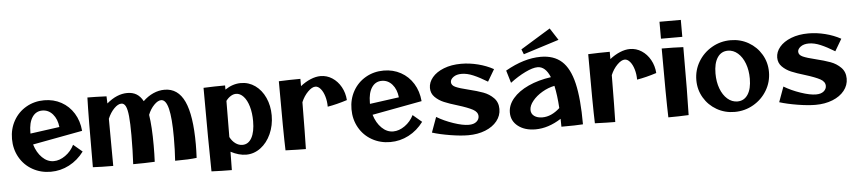

<svg xmlns="http://www.w3.org/2000/svg" viewBox="-48 -1095 6798 1524"><g transform="rotate(-5 3351.0 -333.0)"><path d="M30 -281Q30 -361 66.5 -426Q103 -491 167.5 -528Q232 -565 311 -565Q386 -565 447 -531.5Q508 -498 545.5 -437.5Q583 -377 590 -297L193 -223Q213 -157 254 -117Q295 -77 345 -77Q392 -77 438 -109.5Q484 -142 509 -193L580 -133Q531 -67 462 -31Q393 5 315 5Q235 5 169.5 -32Q104 -69 67 -134.5Q30 -200 30 -281ZM180 -311 413 -343Q406 -407 372 -446Q338 -485 289 -485Q238 -485 209 -441.5Q180 -398 180 -321Z M1311 -181Q1311 -336 1292.5 -410.5Q1274 -485 1236 -485Q1210 -485 1179.5 -454Q1149 -423 1131 -377Q1146 -283 1146 -131Q1146 -65 1143 -2Q1063 2 971 2Q977 -105 977 -228Q977 -324 971.5 -379.5Q966 -435 953.5 -460Q941 -485 919 -485Q892 -485 861 -453.5Q830 -422 810 -374L812 2Q716 2 650 -2Q650 -419 655 -557Q715 -557 807 -553L809 -496Q890 -565 973 -565Q1016 -565 1046.5 -546.5Q1077 -528 1098 -489Q1136 -526 1180 -545.5Q1224 -565 1270 -565Q1377 -565 1428.5 -454Q1480 -343 1480 -112Q1480 -64 1477 -4Q1416 4 1305 4Q1311 -80 1311 -181Z M1749 -29 1747 117Q1669 117 1585 113Q1583 48 1581.5 -162.5Q1580 -373 1580 -553Q1666 -557 1752 -557V-524Q1813 -565 1878 -565Q1941 -565 1991.5 -529Q2042 -493 2071 -429.5Q2100 -366 2100 -288Q2100 -208 2069.5 -140.5Q2039 -73 1986.5 -34Q1934 5 1872 5Q1814 5 1749 -29ZM1849 -75Q1896 -75 1922.5 -122.5Q1949 -170 1949 -256Q1949 -320 1934 -372Q1919 -424 1892 -453.5Q1865 -483 1832 -483Q1811 -483 1790 -470Q1769 -457 1752 -434L1750 -146Q1767 -113 1793 -94Q1819 -75 1849 -75Z M2465 -485Q2438 -485 2405 -452Q2372 -419 2352 -371Q2350 -104 2347 2Q2287 2 2185 -2Q2180 -135 2180 -553Q2268 -557 2352 -557V-499Q2391 -530 2433 -547.5Q2475 -565 2513 -565Q2563 -565 2605.5 -537.5Q2648 -510 2674.5 -462.5Q2701 -415 2705 -357Q2621 -330 2549 -318Q2549 -362 2537.5 -400.5Q2526 -439 2506.5 -462Q2487 -485 2465 -485Z M2735 -281Q2735 -361 2771.5 -426Q2808 -491 2872.5 -528Q2937 -565 3016 -565Q3091 -565 3152 -531.5Q3213 -498 3250.5 -437.5Q3288 -377 3295 -297L2898 -223Q2918 -157 2959 -117Q3000 -77 3050 -77Q3097 -77 3143 -109.5Q3189 -142 3214 -193L3285 -133Q3236 -67 3167 -31Q3098 5 3020 5Q2940 5 2874.5 -32Q2809 -69 2772 -134.5Q2735 -200 2735 -281ZM2885 -311 3118 -343Q3111 -407 3077 -446Q3043 -485 2994 -485Q2943 -485 2914 -441.5Q2885 -398 2885 -321Z M3355 -41 3399 -162Q3457 -127 3530.5 -102Q3604 -77 3652 -77Q3692 -77 3713.5 -95Q3735 -113 3735 -138Q3735 -172 3696 -193Q3657 -214 3579 -238Q3512 -258 3470.5 -275.5Q3429 -293 3399.5 -322.5Q3370 -352 3370 -395Q3370 -440 3402.5 -479Q3435 -518 3495 -541.5Q3555 -565 3633 -565Q3699 -565 3766.5 -548Q3834 -531 3890 -500L3834 -405Q3772 -443 3722.5 -464Q3673 -485 3630 -485Q3589 -485 3564.5 -467Q3540 -449 3540 -427Q3540 -401 3572.5 -386.5Q3605 -372 3672 -356Q3742 -339 3789.5 -321.5Q3837 -304 3871 -269.5Q3905 -235 3905 -181Q3905 -128 3871 -85.5Q3837 -43 3777 -19Q3717 5 3641 5Q3581 5 3498.5 -8.5Q3416 -22 3355 -41Z M4382 -61Q4279 5 4177 5Q4092 5 4038.5 -36.5Q3985 -78 3985 -145Q3985 -205 4029.5 -257.5Q4074 -310 4153.5 -346.5Q4233 -383 4334 -397Q4298 -485 4235 -485Q4197 -485 4137 -456Q4077 -427 4015 -380L3985 -480Q4134 -565 4267 -565Q4371 -565 4434 -508.5Q4497 -452 4526 -329Q4555 -206 4555 -2Q4503 2 4383 2ZM4240 -85Q4311 -85 4379 -147Q4373 -249 4356 -326Q4305 -316 4257.5 -288Q4210 -260 4180 -223Q4150 -186 4150 -152Q4150 -121 4174.5 -103Q4199 -85 4240 -85ZM4120 -637 4358 -783 4420 -687 4136 -597Z M4930 -485Q4903 -485 4870 -452Q4837 -419 4817 -371Q4815 -104 4812 2Q4752 2 4650 -2Q4645 -135 4645 -553Q4733 -557 4817 -557V-499Q4856 -530 4898 -547.5Q4940 -565 4978 -565Q5028 -565 5070.5 -537.5Q5113 -510 5139.5 -462.5Q5166 -415 5170 -357Q5086 -330 5014 -318Q5014 -362 5002.5 -400.5Q4991 -439 4971.5 -462Q4952 -485 4930 -485Z M5231 -760H5401V-625H5231ZM5230 -547Q5326 -547 5402 -543Q5402 -157 5397 -2Q5316 2 5235 2Q5230 -145 5230 -547Z M5482 -272Q5482 -352 5522 -419Q5562 -486 5630.5 -525.5Q5699 -565 5780 -565Q5858 -565 5922.5 -528Q5987 -491 6024.5 -427.5Q6062 -364 6062 -288Q6062 -208 6022 -141Q5982 -74 5913.5 -34.5Q5845 5 5764 5Q5686 5 5621.5 -32Q5557 -69 5519.5 -132.5Q5482 -196 5482 -272ZM5906 -248Q5906 -315 5886 -368.5Q5866 -422 5830.5 -453Q5795 -484 5751 -484Q5698 -484 5668 -438.5Q5638 -393 5638 -312Q5638 -245 5658 -191.5Q5678 -138 5713.5 -107Q5749 -76 5793 -76Q5846 -76 5876 -121.5Q5906 -167 5906 -248Z M6122 -41 6166 -162Q6224 -127 6297.5 -102Q6371 -77 6419 -77Q6459 -77 6480.5 -95Q6502 -113 6502 -138Q6502 -172 6463 -193Q6424 -214 6346 -238Q6279 -258 6237.5 -275.5Q6196 -293 6166.5 -322.5Q6137 -352 6137 -395Q6137 -440 6169.5 -479Q6202 -518 6262 -541.5Q6322 -565 6400 -565Q6466 -565 6533.5 -548Q6601 -531 6657 -500L6601 -405Q6539 -443 6489.5 -464Q6440 -485 6397 -485Q6356 -485 6331.5 -467Q6307 -449 6307 -427Q6307 -401 6339.5 -386.5Q6372 -372 6439 -356Q6509 -339 6556.5 -321.5Q6604 -304 6638 -269.5Q6672 -235 6672 -181Q6672 -128 6638 -85.5Q6604 -43 6544 -19Q6484 5 6408 5Q6348 5 6265.5 -8.5Q6183 -22 6122 -41Z"/></g></svg>

Font: Otomanopee One
Style: Regular
Weight: 400
Designer: Das Ende der Wildnis
Foundry: Gutenberg Labo
Version: Version 3.005